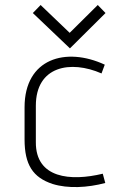

<svg xmlns="http://www.w3.org/2000/svg" viewBox="-20 -736 476 766"><path d="M123 -314C123 -473 262 -497 385 -443L398 -478C243 -550 78 -503 78 -308V-180C78 -79 111 -28 190 -2C251 17 329 13 400 -6L390 -43C262 -12 122 -24 123 -169ZM111 -684 259 -543 401 -684 370 -716 258 -605 142 -716Z"/></svg>

Font: Advent Pro
Style: Light
Weight: 300
Designer: Andreas Kalpakidis
Foundry: Andreas Kalpakidis
Version: Version 2.002 2007